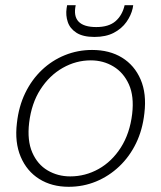

<svg xmlns="http://www.w3.org/2000/svg" viewBox="-20 -706 620 738"><path d="M244 12Q179 12 131 -18Q83 -48 59.5 -103.5Q36 -159 45 -233Q52 -297 77 -348.5Q102 -400 141 -437Q180 -474 229.5 -494Q279 -514 334 -514Q401 -514 449 -484.5Q497 -455 520.5 -400.5Q544 -346 535 -271Q528 -207 503 -155.5Q478 -104 438.5 -66.5Q399 -29 349.5 -8.5Q300 12 244 12ZM250 -28Q308 -28 359 -56.5Q410 -85 444.5 -139Q479 -193 488 -268Q496 -336 475.5 -381.5Q455 -427 416 -450.5Q377 -474 329 -474Q272 -474 221 -445Q170 -416 135.5 -362.5Q101 -309 92 -234Q84 -166 104 -120Q124 -74 163 -51Q202 -28 250 -28ZM343 -564Q299 -564 274 -580Q249 -596 240.5 -621.5Q232 -647 236 -674L238 -686H271Q262 -644 282 -623Q302 -602 350 -602Q398 -602 424 -624.5Q450 -647 459 -686H492L490 -674Q484 -647 466 -621.5Q448 -596 417.5 -580Q387 -564 343 -564Z"/></svg>

Font: DM Sans 16pt ExtraLight
Style: Italic
Weight: 250
Italic angle: -10°
Version: Version 4.004;gftools[0.9.30]